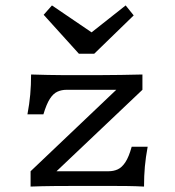

<svg xmlns="http://www.w3.org/2000/svg" viewBox="-20 -688 644 708"><path d="M92.8 0V-56.5L408.8 -356.9H225.8Q206.7 -356.9 191.5 -349.8Q176.2 -342.8 163.8 -323.5Q151.4 -304.2 140.1 -266.5H81.2Q88.4 -304.7 91.5 -339.5Q94.6 -374.2 94.6 -413.3Q125.4 -412.5 155.9 -411.7Q186.3 -410.9 216.5 -410.9H225.8H341Q386.8 -410.9 426.2 -411.7Q465.6 -412.5 505.2 -413.3V-356.9L188.4 -56.5H379.9Q399 -56.5 414.2 -63.5Q429.5 -70.5 442.3 -89.8Q455.1 -109.1 465.6 -146.8H524.5Q517.4 -108.6 514.2 -73.9Q511.1 -39.2 511.1 0Q481 -1.6 450.6 -2Q420.1 -2.4 389.2 -2.4H379.9H264.7Q222 -2.4 178 -2Q134 -1.6 92.8 0ZM443.4 -668 473 -631.2 327.4 -489.8H271L141 -633.5L171.6 -668L353.6 -544.3L287.6 -544.9Z"/></svg>

Font: Playfair 5pt SemiExpanded Light
Style: Regular
Weight: 300
Width: 6
Designer: Claus Eggers Sørensen
Foundry: Claus Eggers Sørensen
Version: Version 2.203